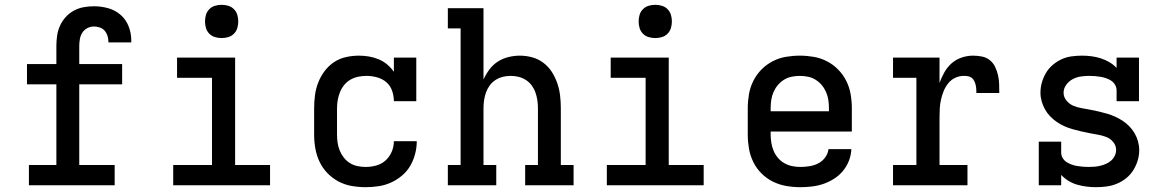

<svg xmlns="http://www.w3.org/2000/svg" viewBox="-20 -769 4840 797"><path d="M100 0V-84H214V-419H92V-503H214V-578Q214 -599 217 -620.5Q220 -642 229 -662Q238 -682 252.5 -698Q267 -714 286 -724.5Q305 -735 326.5 -739Q348 -743 370 -743Q400 -743 429 -735Q458 -727 480.5 -707.5Q503 -688 514 -659.5Q525 -631 525 -601Q525 -599 525 -597Q525 -595 525 -593H430Q430 -594 430 -595Q430 -596 430 -597Q430 -609 426 -621Q422 -633 414 -642Q406 -651 394 -655Q382 -659 370 -659Q355 -659 342 -652Q329 -645 321.5 -633Q314 -621 311.5 -606.5Q309 -592 309 -578V-503H487V-419H309V-84H456V0Z M699 0V-84H860V-446H715V-530H956V-84H1101V0ZM900 -611Q886 -611 872.5 -615Q859 -619 849 -629Q839 -639 835 -652.5Q831 -666 831 -680Q831 -694 835 -707.5Q839 -721 849 -731Q859 -741 872.5 -745Q886 -749 900 -749Q914 -749 927.5 -745Q941 -741 951 -731Q961 -721 965 -707.5Q969 -694 969 -680Q969 -666 965 -652.5Q961 -639 951 -629Q941 -619 927.5 -615Q914 -611 900 -611Z M1498 8Q1469 8 1440 3Q1411 -2 1385.5 -15.5Q1360 -29 1339.5 -50Q1319 -71 1306.5 -97.5Q1294 -124 1289 -152.5Q1284 -181 1284 -210V-320Q1284 -347 1287.5 -374Q1291 -401 1301 -426.5Q1311 -452 1327.5 -474Q1344 -496 1366.5 -511Q1389 -526 1416 -532Q1443 -538 1470 -538Q1491 -538 1511.5 -534.5Q1532 -531 1551.5 -523Q1571 -515 1587 -501.5Q1603 -488 1615 -471V-530H1708V-349H1615Q1615 -371 1607.5 -392.5Q1600 -414 1583.5 -428Q1567 -442 1545 -448Q1523 -454 1501 -454Q1484 -454 1467 -450.5Q1450 -447 1435 -438.5Q1420 -430 1409 -416.5Q1398 -403 1391.5 -387Q1385 -371 1382 -354Q1379 -337 1379 -320V-210Q1379 -193 1381.5 -176Q1384 -159 1390.5 -143.5Q1397 -128 1407.5 -114.5Q1418 -101 1432.5 -92Q1447 -83 1464 -79.5Q1481 -76 1498 -76Q1520 -76 1542 -82Q1564 -88 1580.5 -103Q1597 -118 1606 -139Q1615 -160 1615 -183Q1615 -183 1615 -183Q1615 -183 1615 -183H1710Q1710 -183 1710 -182.5Q1710 -182 1710 -182Q1710 -156 1703 -129.5Q1696 -103 1682.5 -80Q1669 -57 1648 -39.5Q1627 -22 1602.5 -11Q1578 0 1551 4Q1524 8 1498 8Z M1839 0V-84H1892V-651H1839V-735H1987V-439Q1997 -461 2011.5 -480.5Q2026 -500 2046 -513Q2066 -526 2090 -532Q2114 -538 2138 -538Q2164 -538 2189.5 -531Q2215 -524 2236 -508Q2257 -492 2271 -470Q2285 -448 2293.5 -423Q2302 -398 2305 -372Q2308 -346 2308 -320V-84H2361V0H2160V-84H2213V-320Q2213 -337 2210.5 -353.5Q2208 -370 2202.5 -385.5Q2197 -401 2187 -414.5Q2177 -428 2163 -437Q2149 -446 2133 -450Q2117 -454 2100 -454Q2083 -454 2067 -450Q2051 -446 2037 -437Q2023 -428 2013 -414.5Q2003 -401 1997.5 -385.5Q1992 -370 1989.5 -353.5Q1987 -337 1987 -320V-84H2040V0Z M2499 0V-84H2660V-446H2515V-530H2756V-84H2901V0ZM2700 -611Q2686 -611 2672.5 -615Q2659 -619 2649 -629Q2639 -639 2635 -652.5Q2631 -666 2631 -680Q2631 -694 2635 -707.5Q2639 -721 2649 -731Q2659 -741 2672.5 -745Q2686 -749 2700 -749Q2714 -749 2727.5 -745Q2741 -741 2751 -731Q2761 -721 2765 -707.5Q2769 -694 2769 -680Q2769 -666 2765 -652.5Q2761 -639 2751 -629Q2741 -619 2727.5 -615Q2714 -611 2700 -611Z M3302 8Q3273 8 3244 3Q3215 -2 3188.5 -15Q3162 -28 3141 -49Q3120 -70 3107 -96.5Q3094 -123 3089 -152Q3084 -181 3084 -210V-320Q3084 -349 3089 -378Q3094 -407 3107 -433Q3120 -459 3140.5 -480Q3161 -501 3187 -514.5Q3213 -528 3242 -533Q3271 -538 3300 -538Q3329 -538 3358 -533Q3387 -528 3413 -514.5Q3439 -501 3459.5 -480Q3480 -459 3493 -433Q3506 -407 3511 -378Q3516 -349 3516 -320V-223H3179V-210Q3179 -193 3182 -175.5Q3185 -158 3191.5 -142.5Q3198 -127 3209.5 -113.5Q3221 -100 3236 -91.5Q3251 -83 3268 -79.5Q3285 -76 3302 -76Q3321 -76 3340 -79Q3359 -82 3376 -90.5Q3393 -99 3405 -115Q3417 -131 3419 -150H3514Q3513 -125 3504 -102Q3495 -79 3479.5 -60Q3464 -41 3443 -27.5Q3422 -14 3399 -6Q3376 2 3351.5 5Q3327 8 3302 8ZM3421 -307V-320Q3421 -337 3418.5 -354Q3416 -371 3409 -387Q3402 -403 3391 -416Q3380 -429 3365.5 -438Q3351 -447 3334 -450.5Q3317 -454 3300 -454Q3283 -454 3266 -450.5Q3249 -447 3234.5 -438Q3220 -429 3209 -416Q3198 -403 3191 -387Q3184 -371 3181.5 -354Q3179 -337 3179 -320V-307Z M3687 0V-84H3784V-446H3687V-530H3880V-425Q3888 -447 3900 -468.5Q3912 -490 3930 -506Q3948 -522 3971.5 -530Q3995 -538 4019 -538Q4037 -538 4055.5 -534.5Q4074 -531 4088.5 -519.5Q4103 -508 4111 -491Q4119 -474 4123 -456Q4127 -438 4127.5 -419.5Q4128 -401 4128 -383H4033Q4033 -391 4032.5 -399.5Q4032 -408 4030 -416.5Q4028 -425 4024 -433Q4020 -441 4013.5 -446Q4007 -451 3998.5 -452.5Q3990 -454 3981 -454Q3962 -454 3945 -446Q3928 -438 3916 -423Q3904 -408 3897 -390.5Q3890 -373 3886 -355Q3882 -337 3881 -318.5Q3880 -300 3880 -281V-84H3996V0Z M4529 8Q4510 8 4490 5.5Q4470 3 4451 -2.5Q4432 -8 4415 -18.5Q4398 -29 4385 -43V0H4292V-181H4385V-136Q4385 -124 4391 -113.5Q4397 -103 4407 -96.5Q4417 -90 4428 -86Q4439 -82 4451 -80Q4463 -78 4474.5 -77Q4486 -76 4498 -76Q4511 -76 4523.5 -77Q4536 -78 4548 -81Q4560 -84 4571.5 -89Q4583 -94 4592.5 -102.5Q4602 -111 4607.5 -122.5Q4613 -134 4613 -147Q4613 -165 4601 -179.5Q4589 -194 4572 -200.5Q4555 -207 4537 -210Q4519 -213 4501.5 -216.5Q4484 -220 4466.5 -224Q4449 -228 4431.5 -233Q4414 -238 4397.5 -245.5Q4381 -253 4366.5 -263Q4352 -273 4339 -286.5Q4326 -300 4317.5 -315.5Q4309 -331 4304 -348.5Q4299 -366 4299 -384Q4299 -406 4305 -427Q4311 -448 4322 -466.5Q4333 -485 4350 -499.5Q4367 -514 4386.5 -523Q4406 -532 4428 -535Q4450 -538 4471 -538Q4491 -538 4510.5 -535.5Q4530 -533 4549 -527Q4568 -521 4585 -511Q4602 -501 4615 -487V-530H4708V-349H4615V-394Q4615 -406 4609 -416.5Q4603 -427 4593.5 -433.5Q4584 -440 4572.5 -444Q4561 -448 4549.5 -450Q4538 -452 4526 -453Q4514 -454 4502 -454Q4485 -454 4467 -451.5Q4449 -449 4433 -440.5Q4417 -432 4406 -417Q4395 -402 4395 -384Q4395 -366 4407 -351.5Q4419 -337 4435.5 -330Q4452 -323 4470 -320Q4488 -317 4506 -313.5Q4524 -310 4541.5 -306Q4559 -302 4576 -297Q4593 -292 4609.5 -284.5Q4626 -277 4641 -267Q4656 -257 4668.5 -244Q4681 -231 4690 -215.5Q4699 -200 4704 -182Q4709 -164 4709 -146Q4709 -124 4702.5 -102.5Q4696 -81 4684 -62Q4672 -43 4654.5 -29Q4637 -15 4616.5 -6.5Q4596 2 4574 5Q4552 8 4529 8Z"/></svg>

Font: Iosevka Slab Medium Extended
Style: Regular
Weight: 500
Width: 7
Monospace: yes
Designer: Belleve Invis
Foundry: Belleve Invis
Version: Version 11.1.1; ttfautohint (v1.8.3)